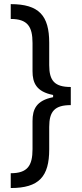

<svg xmlns="http://www.w3.org/2000/svg" viewBox="-20 -780 406 948"><path d="M329.5 -261V-350.5C250.4 -350.5 223 -380.7 223 -458.1V-568.5C223 -703.1 172.6 -759.6 33 -759.6V-686.4C115.8 -686.4 140.6 -649.1 140.6 -567.5V-428.6C140.6 -371.1 159.1 -327.4 242.2 -311.1V-300.1C159.1 -283.7 140.6 -240.1 140.6 -182.5V-43.7C140.6 38 115.8 75.3 33 75.3V148.4C172.6 148.4 223 92 223 -42.6V-153.4C223 -230.5 250.4 -261 329.5 -261Z"/></svg>

Font: Margiela Sans Text
Style: Regular
Weight: 400
Designer: Stefan Endress, Andreas Faust
Version: Version 1.100;FEAKit 1.0